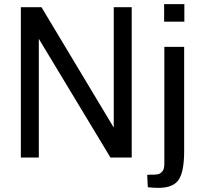

<svg xmlns="http://www.w3.org/2000/svg" viewBox="-20 -763 995 930"><path d="M81 0ZM618 0H515L168 -575V0H81V-728H181L531 -145V-728H618ZM872 -536V-30Q872 68 845.5 107.5Q819 147 748 147Q726 147 696 144L693 84Q699 83 710 83Q721 83 727 83Q733 83 742 81.5Q751 80 756 76.5Q761 73 766 67.5Q771 62 773.5 53Q776 44 776 31V-536ZM873 -743V-658H775V-743Z"/></svg>

Font: Myanmar Chatu
Style: Regular
Weight: 400
Designer: Danh Hong
Foundry: Google Inc.
Version: Version 2.00 November 20, 2015